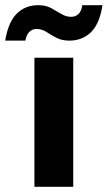

<svg xmlns="http://www.w3.org/2000/svg" viewBox="-69 -722 416 742"><path d="M64 0V-499H214V0ZM199 -565Q170 -565 149 -576Q128 -587 110.5 -598.5Q93 -610 72 -610Q56 -610 44.5 -599Q33 -588 29 -565H-49Q-37 -637 -4 -669.5Q29 -702 79 -702Q108 -702 129 -690.5Q150 -679 168 -668Q186 -657 206 -657Q223 -657 234.5 -668Q246 -679 249 -702H327Q316 -630 282.5 -597.5Q249 -565 199 -565Z"/></svg>

Font: DM Sans 20pt Black
Style: Regular
Weight: 900
Version: Version 4.004;gftools[0.9.30]